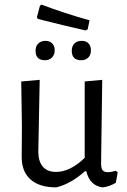

<svg xmlns="http://www.w3.org/2000/svg" viewBox="-20 -806 550 832"><path d="M351 -674Q253 -696 144 -724L140 -732L153 -781L160 -786Q260 -748 368 -718L360 -679ZM175 -545Q134 -545 134 -586Q134 -606 146 -617.5Q158 -629 177 -629Q195 -629 206 -618Q217 -607 217 -588Q217 -569 205.5 -557Q194 -545 175 -545ZM332 -545Q291 -545 291 -586Q291 -606 302.5 -617.5Q314 -629 334 -629Q353 -629 363.5 -618Q374 -607 374 -588Q374 -568 362.5 -556.5Q351 -545 332 -545ZM224 6Q150 6 111.5 -29Q73 -64 74 -129L75 -256L72 -453L152 -460L146 -148Q146 -107 165.5 -84Q185 -61 223 -61Q284 -61 347 -122V-453L423 -460L418 -98Q418 -77 424.5 -68.5Q431 -60 447 -60Q463 -60 482 -66L490 -59L482 -14Q453 3 425 6Q369 -1 354 -64H348Q288 -10 224 6Z"/></svg>

Font: Alegreya Sans SC
Style: Regular
Weight: 400
Designer: Juan Pablo del Peral
Foundry: Huerta Tipografica
Version: Version 2.007